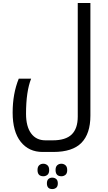

<svg xmlns="http://www.w3.org/2000/svg" viewBox="-20 -780 727 1289"><path d="M106 -252H189Q154.8 -165.5 154.8 -16.1Q154.8 69.3 189 115.7Q223.1 162.1 285.2 162.1H334Q420.9 162.1 461.4 122.6Q502 83 502 2.9V-759.8H586.9V-3.9Q586.9 117.2 526.9 178.7Q466.8 240.2 337.9 240.2H266.1Q173.3 240.2 119.1 171.9Q64.9 103.5 64.9 -23.9Q64.9 -151.4 106 -252ZM392.1 403.3Q353 403.3 353 361.3Q353 339.4 364.3 329.3Q375.5 319.3 391.6 319.3Q407.7 319.3 419.4 329.3Q431.2 339.4 431.2 361.8Q431.2 384.3 419.4 393.8Q407.7 403.3 392.1 403.3ZM271 403.3Q231.9 403.3 231.9 361.3Q231.9 339.4 243.2 329.3Q254.4 319.3 270.5 319.3Q286.6 319.3 298.3 329.3Q310.1 339.4 310.1 361.8Q310.1 384.3 298.3 393.8Q286.6 403.3 271 403.3ZM331.1 489.3Q294.9 489.3 294.9 450.7Q294.9 430.7 305.2 421.6Q315.4 412.6 330.8 412.6Q346.2 412.6 357.2 421.6Q368.2 430.7 368.2 451.2Q368.2 471.7 357.2 480.5Q346.2 489.3 331.1 489.3Z"/></svg>

Font: DroidArabicKufi
Style: Regular
Weight: 400
Designer: Pascal Zoghbi
Foundry: Ascender Corporation
Version: Version 1.00